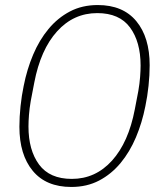

<svg xmlns="http://www.w3.org/2000/svg" viewBox="-20 -730 639 762"><path d="M263 12Q163 12 110 -52Q57 -116 57 -227Q57 -266 61.5 -308.5Q66 -351 74 -389Q87 -455 111.5 -513Q136 -571 172.5 -615Q209 -659 257.5 -684.5Q306 -710 368 -710Q468 -710 521 -646Q574 -582 574 -471Q574 -432 569.5 -389.5Q565 -347 557 -309Q544 -243 519.5 -185Q495 -127 458.5 -83Q422 -39 373.5 -13.5Q325 12 263 12ZM265 -20Q359 -20 424.5 -92.5Q490 -165 515 -296L529 -369Q534 -398 536 -424Q538 -450 538 -470Q538 -564 496 -621Q454 -678 366 -678Q272 -678 206.5 -605.5Q141 -533 116 -402L102 -329Q97 -300 95 -274Q93 -248 93 -228Q93 -134 135 -77Q177 -20 265 -20Z"/></svg>

Font: IBM Plex Sans Cond ExtLt
Style: Italic
Weight: 200
Width: 3
Italic angle: -11°
Designer: Mike Abbink, Paul van der Laan, Pieter van Rosmalen
Foundry: Bold Monday
Version: Version 1.3